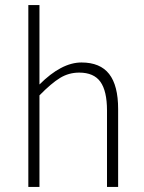

<svg xmlns="http://www.w3.org/2000/svg" viewBox="-20 -739 568 759"><path d="M92 0V-719H136V-405Q223 -492 302 -492Q376 -492 411.5 -446.5Q447 -401 447 -308V0H403V-302Q403 -379 377 -415.5Q351 -452 293 -452Q252 -452 217.5 -431Q183 -410 136 -362V0Z"/></svg>

Font: Toshiba Sans Light
Style: Regular
Weight: 300
Designer: Paul D. Hunt
Foundry: Toshiba Corporation
Version: Version 2.020;PS 2.0;hotconv 1.0.86;makeotf.lib2.5.63406